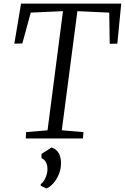

<svg xmlns="http://www.w3.org/2000/svg" viewBox="-20 -763 688 1058"><path d="M122 0 124 -35 242 -45 327 -701.5 149.5 -693.5 103 -523.5 59 -522.5 96 -743H648L626.5 -522.5L584.5 -521.5L582 -693.5L406.5 -701.5L320.5 -45L440 -35L437 0ZM204.5 260.5V252Q217 242.5 225 228.2Q233 214 237.5 198Q242 182 241.5 167.5Q241.5 146.5 232.5 130.2Q223.5 114 208.5 108.5V85L264.5 49.5Q293.5 60 305.5 84.2Q317.5 108.5 316 142Q315 172.5 303 200.2Q291 228 273 248Q255 268 236 275.5Z"/></svg>

Font: Merriweather 36pt Light
Style: Italic
Weight: 300
Italic angle: -7.8°
Version: Version 2.101